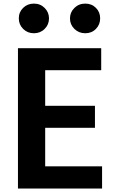

<svg xmlns="http://www.w3.org/2000/svg" viewBox="-20 -1031 659 1081"><path d="M81.1 30.3V-759.8H549.8V-635.7H234.4V-435.5H514.6V-311.5H234.4V-94.7H554.7V30.3ZM110.4 -868.2Q85.9 -892.6 85.9 -927.7Q85.9 -962.9 110.4 -986.8Q134.8 -1010.7 170.9 -1010.7Q207 -1010.7 231.4 -986.3Q255.9 -961.9 255.9 -927.2Q255.9 -892.6 231.4 -868.2Q207 -843.8 170.9 -843.8Q134.8 -843.8 110.4 -868.2ZM398.9 -868.2Q374 -892.6 374 -927.2Q374 -961.9 398.9 -986.3Q423.8 -1010.7 460 -1010.7Q496.1 -1010.7 520 -986.8Q543.9 -962.9 543.9 -927.7Q543.9 -892.6 520 -868.2Q496.1 -843.8 460 -843.8Q423.8 -843.8 398.9 -868.2Z"/></svg>

Font: GenEi M Gothic v2 Bold
Style: Regular
Weight: 700
Version: Version 2.0